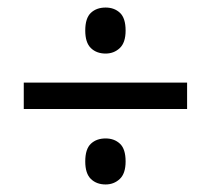

<svg xmlns="http://www.w3.org/2000/svg" viewBox="-20 -607 560 509"><path d="M43 -318V-388H476V-318ZM260 -118Q236 -118 221 -132.5Q206 -147 206 -179Q206 -212 221 -226Q236 -240 260 -240Q283 -240 298 -226Q313 -212 313 -179Q313 -147 297.5 -132.5Q282 -118 260 -118ZM260 -465Q236 -465 221 -479.5Q206 -494 206 -526Q206 -559 221 -573Q236 -587 260 -587Q283 -587 298 -573Q313 -559 313 -526Q313 -494 297.5 -479.5Q282 -465 260 -465Z"/></svg>

Font: Noto Sans Hebrew SemiCondensed
Style: Regular
Weight: 400
Width: 4
Designer: Monotype Design Team
Foundry: Monotype Imaging Inc.
Version: Version 2.003